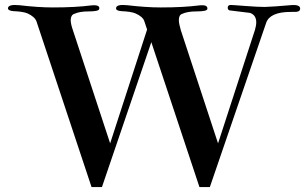

<svg xmlns="http://www.w3.org/2000/svg" viewBox="-20 -753 1240 774"><path d="M784 1H826L1053 -661C1063 -690 1096 -705 1152 -705C1169 -705 1177 -705 1178 -706C1185 -707 1189 -710 1190 -717C1191 -729 1179 -735 1150 -732C1106 -728 1072 -726 1048 -725C1031 -725 1005 -726 968 -729C931 -732 912 -733 910 -733C902 -733 898 -729 898 -722C898 -716 901 -712 906 -711L988 -701C1005 -695 1013 -682 1013 -663C1013 -654 1011 -644 1008 -633L859 -175L709 -631C704 -648 701 -662 701 -672C701 -685 705 -694 714 -697C729 -704 749 -707 772 -707C800 -707 815 -710 816 -717C817 -729 808 -734 781 -731C742 -726 691 -723 628 -723C589 -723 544 -726 493 -732C463 -735 448 -731 448 -720C447 -713 455 -709 470 -708C495 -707 514 -704 526 -699C546 -690 558 -680 562 -667L573 -634L424 -175L274 -631C268 -648 265 -662 265 -672C265 -685 270 -694 279 -697C294 -704 314 -707 337 -707C364 -707 379 -710 380 -717C383 -729 371 -734 346 -731C307 -726 256 -723 193 -723C154 -723 109 -726 58 -732C28 -735 13 -731 12 -720C12 -713 20 -709 35 -708C60 -707 79 -704 91 -699C110 -690 122 -680 127 -667L349 1H391L590 -583Z"/></svg>

Font: GFS Fleischman
Style: Regular
Weight: 400
Designer: George Matthiopoulos
Foundry: George Matthiopoulos
Version: Version 1.0